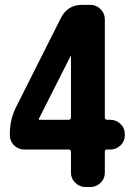

<svg xmlns="http://www.w3.org/2000/svg" viewBox="-20 -750 540 770"><path d="M264.6 -279.3V-524.4Q264.6 -525.4 263.7 -525.4Q262.7 -525.4 262.7 -524.4L135.7 -273.4V-271.5Q135.7 -270.5 136.7 -269.5H255.9Q264.6 -270.5 264.6 -279.3ZM422.9 -269.5Q446.3 -269.5 463.4 -252.9Q480.5 -236.3 480.5 -212.9V-207Q480.5 -183.6 463.4 -167Q446.3 -150.4 422.9 -150.4H409.2Q400.4 -150.4 400.4 -141.6V-56.6Q400.4 -33.2 383.3 -16.6Q366.2 0 342.8 0H322.3Q298.8 0 281.7 -17.1Q264.6 -34.2 264.6 -56.6V-141.6Q264.6 -149.4 255.9 -150.4H77.1Q53.7 -150.4 36.6 -167Q19.5 -183.6 19.5 -207V-212.9Q19.5 -271.5 44.9 -321.3L224.6 -678.7Q251 -729.5 306.6 -730.5H342.8Q366.2 -730.5 383.3 -713.4Q400.4 -696.3 400.4 -672.9V-279.3Q400.4 -270.5 409.2 -269.5Z"/></svg>

Font: Rounded Mgen+ 2m bold
Style: Bold
Weight: 700
Designer: [Source Han Sans]
Ryoko NISHIZUKA  (kana & ideographs); Paul D. Hunt (Latin, Greek & Cyrillic); Wenlong ZHANG  (bopomofo
Version: Version 1.059.20150602